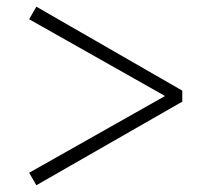

<svg xmlns="http://www.w3.org/2000/svg" viewBox="-20 -644 620 568"><path d="M519.2 -375.9V-343.3L87.6 -96L66.2 -132.9L484.3 -369.1V-350.9L66.2 -587.1L87.6 -624.2Z"/></svg>

Font: Noto Serif TC
Style: Regular
Weight: 200
Designer: Ryoko NISHIZUKA 西塚涼子 (kana & ideographs); Frank Grießhammer (Latin, Greek & Cyrillic); Wenlong ZHANG 张文龙 (bopomofo); San
Foundry: Adobe
Version: Version 2.001;hotconv 1.1.0;makeotfexe 2.6.0